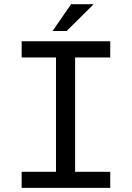

<svg xmlns="http://www.w3.org/2000/svg" viewBox="-20 -911 640 931"><path d="M85 -710.9V-632.3H251.5V-78.1H85V0H514.6V-78.1H344.2V-632.3H514.6V-710.9ZM324.7 -890.6 234.9 -760.7H303.2L434.1 -890.6Z"/></svg>

Font: RobotoMono Nerd Font
Style: Regular
Weight: 400
Monospace: yes
Designer: Google
Version: Version 3.000;Nerd Fonts 3.2.1